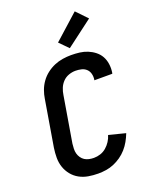

<svg xmlns="http://www.w3.org/2000/svg" viewBox="-178 -1089 957 1195"><g transform="rotate(-20 300.0 -491.5)"><path d="M261 8Q228 8 196 2.5Q164 -3 137 -18Q110 -33 90.5 -57Q71 -81 61 -110.5Q51 -140 51 -172.5Q51 -205 56 -238L107 -543Q111 -570 121 -597.5Q131 -625 148.5 -649.5Q166 -674 190 -692.5Q214 -711 241 -722.5Q268 -734 297 -738.5Q326 -743 353 -743Q382 -743 409.5 -739.5Q437 -736 461.5 -726Q486 -716 507 -699.5Q528 -683 540.5 -660.5Q553 -638 557 -610.5Q561 -583 557 -555L555 -546H436L437 -550Q440 -570 435 -589Q430 -608 416.5 -620.5Q403 -633 384 -637.5Q365 -642 345 -642Q323 -642 300.5 -634Q278 -626 261.5 -609Q245 -592 236 -570Q227 -548 224 -526L173 -222Q171 -205 170.5 -188.5Q170 -172 174 -157Q178 -142 187 -129Q196 -116 208.5 -108Q221 -100 237 -96.5Q253 -93 269 -93Q291 -93 312.5 -100Q334 -107 351.5 -122Q369 -137 381.5 -156.5Q394 -176 400 -197L510 -169Q500 -143 486.5 -119Q473 -95 454.5 -74Q436 -53 413 -37Q390 -21 365 -10.5Q340 0 313.5 4Q287 8 261 8ZM361 -786 304 -844 468 -991 537 -919Z"/></g></svg>

Font: Iosevka Extended
Style: Bold Italic
Weight: 700
Width: 7
Italic angle: -9°
Monospace: yes
Designer: Belleve Invis
Foundry: Belleve Invis
Version: Version 32.5.0; ttfautohint (v1.8.4)